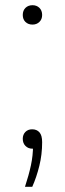

<svg xmlns="http://www.w3.org/2000/svg" viewBox="-20 -566 250 738"><path d="M76 152Q90.5 108 98.8 69.8Q107 31.5 107 -7L112 5.5H104.5Q88.5 5.5 78 -5Q67.5 -15.5 67.5 -32.5Q67.5 -48.5 77.5 -58.8Q87.5 -69 103.5 -69Q121.5 -69 131.8 -57.2Q142 -45.5 142 -19.5Q142 28 131.2 71.5Q120.5 115 104 152ZM105 -471.5Q88.5 -471.5 78 -481.5Q67.5 -491.5 67.5 -508.5Q67.5 -525.5 78 -535.8Q88.5 -546 105 -546Q121 -546 131.5 -535.8Q142 -525.5 142 -508.5Q142 -492 131.5 -481.8Q121 -471.5 105 -471.5Z"/></svg>

Font: Encode Sans SC Condensed Thin ExtraLight
Style: Regular
Weight: 250
Version: Version 3.002